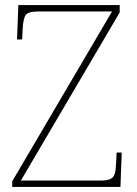

<svg xmlns="http://www.w3.org/2000/svg" viewBox="-20 -734 538 754"><path d="M28 0V-22L420 -689H130Q91 -689 81 -675Q71 -661 69 -620L67 -579H47L52 -714H450V-685L62 -25H375Q401 -25 413.5 -31Q426 -37 430.5 -51.5Q435 -66 436 -93L438 -135H458L453 0Z"/></svg>

Font: Noto Serif Kannada Thin
Style: Regular
Weight: 250
Version: Version 2.003